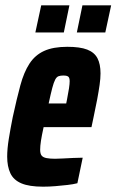

<svg xmlns="http://www.w3.org/2000/svg" viewBox="-20 -694 438 722"><path d="M142 8Q90 8 60.5 -4.5Q31 -17 19 -42.5Q7 -68 7 -105Q7 -134 13 -171.5Q19 -209 28 -254Q43 -323 56.5 -373Q70 -423 91 -455Q112 -487 146 -502.5Q180 -518 233 -518Q281 -518 308 -507.5Q335 -497 346.5 -475Q358 -453 358 -418Q358 -399 354.5 -374.5Q351 -350 345.5 -320.5Q340 -291 332 -254L324 -216H144Q137 -184 134 -164.5Q131 -145 131 -131Q131 -116 136.5 -109Q142 -102 155 -99.5Q168 -97 187 -97Q197 -97 215.5 -98Q234 -99 255 -100Q276 -101 291 -101L271 -5Q256 -1 234 1.5Q212 4 188.5 6Q165 8 142 8ZM163 -305H229L232 -320Q237 -345 239.5 -362Q242 -379 242 -389Q242 -398 239.5 -402.5Q237 -407 231.5 -408.5Q226 -410 218 -410Q208 -410 200.5 -407.5Q193 -405 187.5 -394.5Q182 -384 176.5 -363Q171 -342 163 -305ZM269 -572 290 -674H398L376 -572ZM113 -572 135 -674H241L220 -572Z"/></svg>

Font: Saira ExtraCondensed ExtraBold
Style: Italic
Weight: 800
Width: 2
Italic angle: -12°
Designer: Hector Gatti with collaboration of the Omnibus-Type team
Foundry: Omnibus-Type
Version: Version 1.101